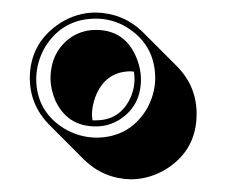

<svg xmlns="http://www.w3.org/2000/svg" viewBox="-20 -651 363 308"><path d="M27.8 -524.9Q27.8 -582 76.2 -613.8Q103 -630.9 133.8 -630.9Q177.2 -629.9 208 -600.6L264.6 -543.9Q295.4 -512.2 295.4 -468.3Q295.4 -411.1 247.6 -380.4Q221.2 -363.8 190.4 -363.3Q146.5 -364.3 115.2 -394.5L58.6 -451.2Q28.3 -482.4 27.8 -524.9ZM128.4 -458Q131.8 -458 133.8 -458Q173.8 -458 190.4 -496.6Q195.8 -510.3 195.8 -523.9Q195.8 -530.8 194.8 -536.1Q191.9 -536.1 190.4 -536.6Q148.4 -536.6 132.8 -495.1Q127.9 -481.4 127.4 -467.3Q127.9 -462.4 128.4 -458ZM38.1 -524.9Q38.1 -472.7 83 -444.8Q106.9 -430.7 133.8 -430.2Q187 -430.2 214.8 -475.1Q228.5 -498.5 229 -524.9Q229 -579.1 183.1 -607.4Q160.2 -621.1 133.8 -621.1Q81.1 -621.1 52.7 -576.2Q38.6 -552.2 38.1 -524.9ZM206.1 -523.9Q206.1 -481.4 172.4 -459.5Q154.8 -448.2 133.8 -448.2Q87.4 -448.2 68.4 -490.7Q61.5 -507.3 61 -523.9Q61 -569.3 95.7 -592.3Q113.3 -603 133.8 -603Q182.1 -603 200.2 -555.2Q206.1 -539.1 206.1 -523.9Z"/></svg>

Font: Linux Biolinum Shadow O
Style: Bold
Weight: 700
Designer: Philipp H. Poll
Foundry: Philipp H. Poll
Version: Version 0.9.2